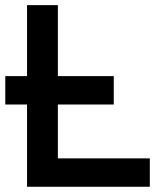

<svg xmlns="http://www.w3.org/2000/svg" viewBox="-30 -713 636 733"><path d="M-9.8 -314V-422.4H73.2V-693.4H190.9V-422.4H404.3V-314H190.9V-108.4H542V0H73.2V-314Z"/></svg>

Font: CaskaydiaCove NF SemiBold
Style: Regular
Weight: 600
Designer: Aaron Bell
Foundry: Saja Typeworks
Version: Version 2111.001; VTT 6.35;Nerd Fonts 3.2.1